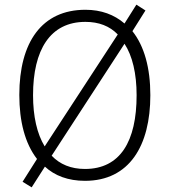

<svg xmlns="http://www.w3.org/2000/svg" viewBox="-20 -767 726 825"><path d="M626 -358C626 -475 600 -569 549 -633L605 -722L566 -747L515 -666C471 -704 415 -725 347 -725C160 -725 63 -586 63 -359C63 -246 87 -151 139 -84L77 14L116 38L173 -51C215 -12 273 10 345 10C536 10 626 -141 626 -358ZM122 -358C122 -552 195 -673 347 -673C405 -673 451 -655 486 -619L172 -138C139 -192 122 -267 122 -358ZM567 -358C567 -160 497 -41 345 -41C285 -41 237 -61 202 -98L515 -579C549 -527 567 -451 567 -358Z"/></svg>

Font: Noto Sans Khmer SemiCondensed Light
Style: Regular
Weight: 300
Width: 4
Designer: Danh Hong and the Monotype Design Team
Foundry: Monotype Imaging Inc.
Version: Version 2.004